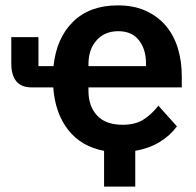

<svg xmlns="http://www.w3.org/2000/svg" viewBox="-20 -554 729 714"><path d="M483 140H367V7Q282 -9 233.5 -71Q185 -133 178 -229H98Q59 -229 40.5 -252Q22 -275 22 -317V-416H123V-308H179Q190 -413 252 -473.5Q314 -534 418 -534Q479 -534 524 -513Q569 -492 598.5 -456Q628 -420 642 -372.5Q656 -325 656 -271V-229H309V-216Q309 -159 341 -124.5Q373 -90 436 -90Q484 -90 514.5 -110Q545 -130 569 -161L638 -84Q612 -49 573 -25.5Q534 -2 483 7ZM420 -438Q369 -438 339 -404Q309 -370 309 -316V-308H523V-317Q523 -371 496.5 -404.5Q470 -438 420 -438Z"/></svg>

Font: IBM Plex Sans SmBld
Style: Regular
Weight: 600
Designer: Mike Abbink, Paul van der Laan, Pieter van Rosmalen
Foundry: Bold Monday
Version: Version 3.005